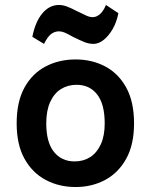

<svg xmlns="http://www.w3.org/2000/svg" viewBox="-20 -738 606 772"><path d="M284 14Q217.5 14 163.8 -14.5Q110 -43 78.5 -99.8Q47 -156.5 47 -242Q47 -329 78.5 -386Q110 -443 163.8 -471Q217.5 -499 284 -499Q349.5 -499 402.8 -471Q456 -443 487.5 -386Q519 -329 519 -242Q519 -156.5 487.5 -99.8Q456 -43 402.8 -14.5Q349.5 14 284 14ZM280 -89Q315.5 -89 342.5 -106.2Q369.5 -123.5 385.2 -157.5Q401 -191.5 401 -242Q401 -319 370.8 -358Q340.5 -397 288 -397Q252.5 -397 225 -379.8Q197.5 -362.5 181.8 -328Q166 -293.5 166 -242Q166 -166 196.8 -127.5Q227.5 -89 280 -89ZM157 -561.5 110 -590Q122 -650.5 150.2 -684.2Q178.5 -718 217 -718Q231.5 -718 247.2 -712.5Q263 -707 290 -693Q315.5 -680.5 328.2 -674.8Q341 -669 353 -669Q367.5 -669 381.5 -680.8Q395.5 -692.5 406 -718L456 -685Q449 -649 433 -621.2Q417 -593.5 396.8 -577.5Q376.5 -561.5 356 -561.5Q338 -561.5 320.2 -568.5Q302.5 -575.5 274 -589.5Q250 -603 238.8 -607.5Q227.5 -612 217 -612Q200.5 -612 186 -601.5Q171.5 -591 157 -561.5Z"/></svg>

Font: Karla ExtraLight
Style: Bold
Weight: 700
Version: Version 2.001